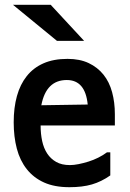

<svg xmlns="http://www.w3.org/2000/svg" viewBox="-20 -782 540 799"><path d="M258 -449Q172 -449 152 -344L345 -347Q335 -449 258 -449ZM261 -537Q312 -537 349 -519.5Q386 -502 410.5 -471.5Q435 -441 446.5 -398.5Q458 -356 458 -307V-260H149Q149 -225 155.5 -195Q162 -165 176.5 -143Q191 -121 214 -108Q237 -95 271 -95Q287 -95 307 -99Q327 -103 348 -109.5Q369 -116 389 -126Q409 -136 425 -148H439V-52Q402 -26 362.5 -14.5Q323 -3 269 -3Q207 -3 163.5 -22.5Q120 -42 91.5 -78Q63 -114 50 -163.5Q37 -213 37 -273Q37 -334 50.5 -382.5Q64 -431 91.5 -465.5Q119 -500 161 -518.5Q203 -537 261 -537ZM330 -612H217L34 -762H191Z"/></svg>

Font: D2Coding
Style: Bold
Weight: 700
Monospace: yes
Designer: Yong-Rak Park; Jeong-Hwan Yoon; Sang-Min Lee;
Foundry: NHN Corporation
Version: Version 1.3.2; Build 20180524